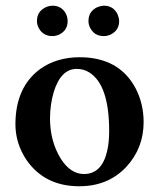

<svg xmlns="http://www.w3.org/2000/svg" viewBox="-20 -645 559 675"><path d="M291 -570.8Q291 -605 321.8 -619.6Q333.5 -624.5 345.2 -625Q378.9 -625 393.6 -594.2Q398.4 -582.5 398.9 -570.8Q398.9 -537.6 367.7 -522.9Q356.4 -518.1 345.2 -518.1Q311 -518.1 296.4 -548.3Q291 -559.6 291 -570.8ZM109.9 -570.8Q109.9 -605 141.1 -619.6Q152.3 -624.5 164.1 -625Q198.2 -625 212.9 -594.2Q217.8 -582.5 217.8 -570.8Q217.8 -537.6 187 -522.9Q175.3 -518.1 164.1 -518.1Q130.4 -518.1 115.2 -548.3Q109.9 -559.6 109.9 -570.8ZM250 -402.8Q193.8 -402.8 168.9 -321.3Q156.2 -278.8 155.8 -229Q155.8 -148.4 193.8 -86.9Q227.5 -33.7 274.9 -33.2Q338.4 -33.2 356.9 -114.7Q363.8 -145 363.8 -184.1Q363.8 -347.2 293.5 -390.6Q273.9 -402.8 250 -402.8ZM34.2 -207Q34.2 -338.4 121.1 -402.3Q178.2 -443.4 259.8 -443.8Q398.4 -443.8 456.5 -335Q484.9 -280.8 484.9 -215.8Q484.9 -124 423.8 -58.1Q359.9 9.8 258.8 9.8Q138.2 9.8 74.2 -81.1Q34.7 -139.2 34.2 -207Z"/></svg>

Font: Linux Libertine O
Style: Semibold
Weight: 700
Designer: Philipp H. Poll
Foundry: Philipp H. Poll
Version: Version 5.0.0